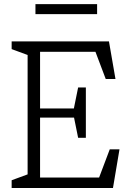

<svg xmlns="http://www.w3.org/2000/svg" viewBox="-20 -936 660 956"><path d="M38 -38.5 129 -72 117.5 -45V-685L129 -658L38 -691.5V-730H522.5L555 -542.5H506.5L447 -700L484 -678H164L179.5 -697.5V-388.5L155 -396H372.5L345.5 -384.5L369 -500.5H407.5V-250H369L345.5 -366L377.5 -350.5H155L179.5 -360.5V-39.5L153.5 -52H504L467 -35L526.5 -192.5H575L542.5 0H38ZM156.5 -915.5H463.5V-865.5H156.5Z"/></svg>

Font: Monaspace Xenon Var
Style: Regular
Weight: 400
Designer: Riley Cran and the Lettermatic Team
Version: Version 1.000 (Monaspace Xenon Var)